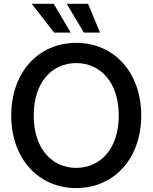

<svg xmlns="http://www.w3.org/2000/svg" viewBox="-20 -961 789 993"><path d="M374 11.7C568.4 11.7 710.4 -139.2 710.4 -363.3C710.4 -588.4 568.4 -739.3 374 -739.3C179.7 -739.3 38.1 -588.4 38.1 -363.3C38.1 -139.6 179.7 11.7 374 11.7ZM374 -92.8C251 -92.8 154.3 -189.9 154.3 -363.3C154.3 -537.6 251 -634.8 374 -634.8C497.6 -634.8 594.2 -537.6 594.2 -363.3C594.2 -189.9 497.6 -92.8 374 -92.8ZM413.6 -792.5H497.1L435.5 -941.4H325.2ZM259.8 -792.5H345.7L257.8 -941.4H144Z"/></svg>

Font: Raveo Display Display Medium
Style: Regular
Weight: 500
Designer: Jakub Foglar, Rasmus Andersson (Inter)
Foundry: Jakubfoglar.com
Version: Version 1.100;Glyphs 3.2.3 (3260)